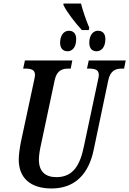

<svg xmlns="http://www.w3.org/2000/svg" viewBox="-20 -1056 731 1086"><path d="M443 -886H482L485 -899C467 -941 449 -994 438 -1036H339V-1027C360 -985 405 -927 443 -886ZM362 -766C385 -766 411 -784 411 -835C411 -867 394 -882 370 -882C340 -882 320 -855 320 -814C320 -782 337 -766 362 -766ZM526 -766C549 -766 576 -784 576 -835C576 -867 559 -882 534 -882C505 -882 485 -855 485 -814C485 -782 501 -766 526 -766ZM272 10C404 10 482 -72 510 -209L592 -600C604 -660 637 -668 671 -668H682L691 -714H482L472 -668H482C515 -668 539 -663 539 -632C539 -626 537 -613 534 -602L455 -230C434 -127 397 -54 299 -54C235 -54 200 -87 200 -153C200 -180 206 -213 214 -248L289 -601C301 -660 334 -668 369 -668H380L389 -714H121L111 -668H121C154 -668 178 -663 178 -632C178 -626 176 -617 172 -597L98 -252C93 -228 86 -180 86 -154C86 -50 151 10 272 10Z"/></svg>

Font: Noto Serif Condensed Semi
Style: Italic
Weight: 600
Width: 3
Italic angle: -12°
Designer: Monotype Design Team
Foundry: Monotype Imaging Inc.
Version: Version 1.901